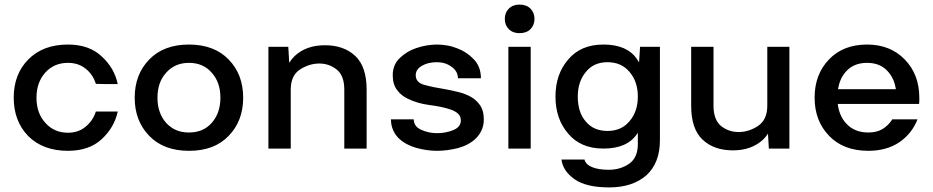

<svg xmlns="http://www.w3.org/2000/svg" viewBox="-20 -650 4082 840"><path d="M277.3 9.8C339.2 9.8 388.3 -7.2 424.8 -41C461.9 -75.5 485.4 -115.9 495.1 -162.1H445.3H399.4C390.9 -135.4 376 -113.3 354.5 -95.7C333.7 -78.1 307.9 -69.3 277.3 -69.3C237 -69.3 204.1 -83.7 178.7 -112.3C152.7 -140.3 139.6 -177.1 139.6 -222.7C139.6 -267.6 152.7 -304.4 178.7 -333C204.1 -361 237 -375 277.3 -375C307.9 -375 333.7 -366.5 354.5 -349.6C376 -332.7 390.9 -310.5 399.4 -283.2C404.6 -283.2 418 -282.9 439.5 -282.2H495.1C485.4 -329.1 461.9 -369.5 424.8 -403.3C388.3 -437.8 339.2 -455.1 277.3 -455.1C204.4 -455.1 146.5 -433.3 103.5 -389.6C61.2 -346.7 40 -291 40 -222.7C40 -154.3 61.2 -98.3 103.5 -54.7C146.5 -11.7 204.4 9.8 277.3 9.8Z M944.3 -222.7C944.3 -177.7 931.6 -141 906.2 -112.3C881.5 -84.3 848.3 -70.3 806.6 -70.3C765.6 -70.3 732.4 -84.3 707 -112.3C681.6 -141 668.9 -177.7 668.9 -222.7C668.9 -267.6 681.6 -304 707 -332C732.4 -360.7 765.6 -375 806.6 -375C848.3 -375 881.5 -360.7 906.2 -332C931.6 -304 944.3 -267.6 944.3 -222.7ZM569.3 -222.7C569.3 -154.9 590.5 -99.3 632.8 -55.7C675.1 -12 733.1 9.8 806.6 9.8H807.6C881.2 9.8 938.8 -12 980.5 -55.7C1022.8 -99.3 1043.9 -154.9 1043.9 -222.7C1043.9 -290.4 1022.8 -346 980.5 -389.6C938.2 -433.3 880.2 -455.1 806.6 -455.1C733.1 -455.1 675.1 -433.3 632.8 -389.6C590.5 -346 569.3 -290.4 569.3 -222.7Z M1154.3 -445.3V-354.5V-184.6V-86.9V0H1252V-116.2V-243.2V-257.8C1252 -298.8 1265.3 -328.1 1292 -345.7C1319.3 -363.3 1347.7 -372.1 1377 -372.1C1405.6 -372.1 1431 -363.3 1453.1 -345.7C1475.3 -328.1 1486.3 -298.8 1486.3 -257.8V-86.9V0H1584V-257.8C1584 -324.9 1567.4 -374 1534.2 -405.3C1501 -436.5 1456.7 -452.1 1401.4 -452.1C1346.7 -452.1 1302.4 -436.2 1268.6 -404.3C1259.7 -395.8 1252 -386.1 1245.5 -375.2C1243.8 -405.5 1242.4 -428.8 1241.2 -445.3Z M1891.6 -377.9C1916.3 -377.9 1937.8 -371.1 1956.1 -357.4C1974.3 -344.4 1983.4 -327.8 1983.4 -307.6H2084C2084 -341.5 2073.6 -369.1 2052.7 -390.6C2032.6 -412.1 2008.5 -428.1 1980.5 -438.5C1966.1 -444.3 1951.2 -448.6 1935.5 -451.2C1919.9 -453.8 1905.3 -455.1 1891.6 -455.1C1877.3 -455.1 1862.3 -453.8 1846.7 -451.2C1831.1 -448.6 1815.8 -444.7 1800.8 -439.5C1773.4 -430.3 1749.7 -416 1729.5 -396.5C1708.7 -377 1698.2 -351.9 1698.2 -321.3C1698.2 -294.6 1704.4 -273.1 1716.8 -256.8C1728.5 -240.6 1743.8 -227.9 1762.7 -218.8C1791.3 -204.4 1823.6 -195 1859.4 -190.4C1895.8 -185.9 1926.4 -179.4 1951.2 -170.9C1964.8 -166.3 1975.9 -160.2 1984.4 -152.3C1992.2 -145.2 1996.1 -135.4 1996.1 -123C1996.1 -104.2 1985.3 -90.2 1963.9 -81.1C1941.7 -71.9 1917.6 -67.4 1891.6 -67.4C1867.5 -67.4 1844.7 -72.3 1823.2 -82C1801.8 -91.1 1790.7 -106.4 1790 -127.9H1690.4C1690.4 -110.4 1693.7 -94.4 1700.2 -80.1C1706.1 -66.4 1714.5 -54.4 1725.6 -43.9C1745.8 -25.1 1771.2 -11.4 1801.8 -2.9C1832.4 5.5 1862.3 9.8 1891.6 9.8C1920.9 9.8 1951.5 5.9 1983.4 -2C2014.6 -10.4 2040.4 -24.1 2060.5 -43C2071.6 -53.4 2080.4 -65.8 2086.9 -80.1C2093.4 -93.8 2096.7 -109.7 2096.7 -127.9C2096.7 -154.6 2090.5 -176.1 2078.1 -192.4C2066.4 -208.7 2051.1 -221.4 2032.2 -230.5C2016.6 -238.3 2000 -244.1 1982.4 -248C1964.2 -252.6 1946 -256.5 1927.7 -259.8C1893.9 -265 1863.9 -271.2 1837.9 -278.3C1811.8 -284.8 1798.8 -299.2 1798.8 -321.3C1798.8 -338.2 1807.9 -351.9 1826.2 -362.3C1843.7 -372.7 1865.6 -377.9 1891.6 -377.9Z M2204.1 -445.3V-354.5V-184.6V-86.9V0H2301.8V-166V-334V-403.3V-445.3ZM2188.5 -567.4C2188.5 -549.2 2194.3 -534.2 2206.1 -522.5C2217.8 -510.7 2233.4 -504.9 2252.9 -504.9C2273.1 -504.9 2289.1 -510.7 2300.8 -522.5C2312.5 -534.2 2318.4 -549.2 2318.4 -567.4C2318.4 -585.6 2312.5 -600.6 2300.8 -612.3C2289.1 -624 2273.1 -629.9 2252.9 -629.9C2233.4 -629.9 2217.8 -624 2206.1 -612.3C2194.3 -600.6 2188.5 -585.6 2188.5 -567.4Z M2537.1 47.9H2436.5C2440.4 81.1 2459.3 109.7 2493.2 133.8C2527 157.9 2577.8 169.9 2645.5 169.9C2713.2 169.9 2767.3 152.3 2807.6 117.2C2847.3 81.4 2867.2 29.9 2867.2 -37.1V-114.3V-205.1V-370.1V-445.3H2780.3C2778.2 -416.8 2776.7 -394 2775.9 -377.1C2773 -382.1 2769.9 -386.9 2766.6 -391.6C2738 -433.9 2689.1 -455.1 2620.1 -455.1C2553.7 -455.1 2502.3 -433.3 2465.8 -389.6C2428.7 -346.7 2410.2 -292.6 2410.2 -227.5C2410.2 -162.4 2428.7 -108.4 2465.8 -65.4C2502.3 -21.8 2553.7 0 2620.1 0C2689.1 0 2738 -21.2 2766.6 -63.5C2767.9 -65.4 2769.2 -67.3 2770.5 -69.2V-19.5C2770.5 20.2 2757.8 48.8 2732.4 66.4C2707 84 2677.4 92.8 2643.6 92.8C2613 92.8 2588.5 88.9 2570.3 81.1C2552.1 73.9 2541 62.8 2537.1 47.9ZM2637.7 -377.9C2678.7 -377.9 2710.9 -363.6 2734.4 -335C2758.5 -307 2770.5 -271.2 2770.5 -227.5C2770.5 -183.9 2758.5 -148.1 2734.4 -120.1C2710.9 -91.5 2678.7 -77.1 2637.7 -77.1C2597.3 -77.1 2565.8 -90.8 2543 -118.2C2519.5 -144.9 2507.8 -181.3 2507.8 -227.5C2507.8 -271.2 2519.5 -307 2543 -335C2565.8 -363.6 2597.3 -377.9 2637.7 -377.9Z M3433.6 0V-90.8V-260.7V-357.4V-445.3H3336.9V-329.1V-201.2V-187.5C3336.9 -146.5 3323.2 -116.9 3295.9 -98.6C3268.6 -81.1 3240.6 -72.3 3211.9 -72.3C3182.6 -72.3 3156.9 -81.1 3134.8 -98.6C3112.6 -116.9 3101.6 -146.5 3101.6 -187.5V-358.4V-445.3H3003.9V-187.5C3003.9 -119.8 3020.5 -70.3 3053.7 -39.1C3086.9 -7.8 3131.2 7.8 3186.5 7.8C3241.2 7.8 3285.5 -8.1 3319.3 -40C3327.1 -47.5 3334 -55.9 3339.9 -65.3C3341.9 -36.8 3343.2 -15.1 3343.7 0Z M3543.9 -222.7C3543.9 -154.9 3565.1 -99.3 3607.4 -55.7C3649.1 -12 3706.4 9.8 3779.3 9.8C3832 9.8 3877 -2.6 3914.1 -27.3C3951.2 -52.7 3977.9 -86.3 3994.1 -127.9H3937.5H3902.3H3896.5H3883.8C3872.7 -110.4 3858.7 -96.4 3841.8 -85.9C3824.9 -75.5 3804 -70.3 3779.3 -70.3C3737.6 -70.3 3704.8 -84 3680.7 -111.3C3661 -133.6 3649.2 -161.6 3645.1 -195.3H3902.3H3947.3H3962.9H4001C4001 -199.9 4001.3 -204.4 4002 -209V-222.7C4002 -290.4 3980.8 -346 3938.5 -389.6C3896.2 -433.3 3841.1 -455.1 3773.4 -455.1C3703.8 -455.1 3648.1 -433.3 3606.4 -389.6C3564.8 -346 3543.9 -290.4 3543.9 -222.7ZM3646.3 -259.8C3651 -289 3661.4 -313.4 3677.7 -333C3700.5 -361 3732.4 -375 3773.4 -375C3814.5 -375 3846 -361 3868.2 -333C3884.5 -313.4 3895 -289 3899.6 -259.8Z"/></svg>

Font: Helmet
Style: Regular
Weight: 400
Designer: Carl Enlund
Version: 1.0